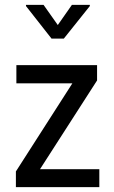

<svg xmlns="http://www.w3.org/2000/svg" viewBox="-20 -770 468 790"><path d="M379.4 -439 144.5 -73.7H386.7H388.7V-71.8V-2V0H386.7H47.4H45.4V-2V-64.5V-64.9L45.9 -65.4L277.8 -427.2H49.3H47.4V-429.2V-500V-502H49.3H377.9H379.4V-500V-439.9V-439.5ZM217.8 -667 275.9 -750H349.6V-745.1L242.7 -611.3H191.9L86.9 -745.1V-750H159.2Z"/></svg>

Font: MAUL Condensed
Style: Condensed Regular
Weight: 400
Designer: MAUL
Version: Version 1.0; 2020; ttfautohint (v1.8.3)